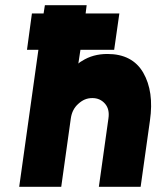

<svg xmlns="http://www.w3.org/2000/svg" viewBox="-20 -720 602 740"><path d="M84 -528H128L54 0H216L253 -264Q258 -299 282 -320Q294 -331 307 -336.5Q320 -342 336 -342Q366 -342 385 -320Q403 -299 398 -264L361 0H522L558 -256Q574 -367 532 -440Q490 -512 394 -512Q338 -512 296 -485Q292 -483 288.5 -480.5Q285 -478 282 -475L290 -528H420L440 -668H310L314 -700H153L148 -668H103Z"/></svg>

Font: Unageo
Style: Black-Italic
Weight: 900
Designer: Richard Sepsi
Foundry: Richard Sepsi
Version: Version 2.000